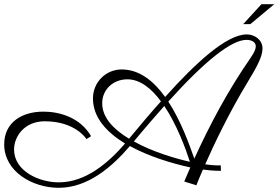

<svg xmlns="http://www.w3.org/2000/svg" viewBox="-40 -858 1327 915"><path d="M1136 -694C1040 -694 893 -559 747 -396C693 -471 625 -527 540 -527C462 -527 403 -464 403 -389C403 -298 468 -228 556 -174C477 -83 370 11 240 11C147 11 27 -42 27 -146C27 -207 76 -280 173 -280C317 -280 370 -199 372 -195L394 -209C343 -297 246 -326 167 -326C62 -326 -20 -273 -20 -170C-20 -40 115 37 240 37C380 37 495 -64 579 -162C670 -112 780 -79 867 -60L838 7L896 25C896 24 907 -4 927 -50C978 -43 1009 -44 1013 -44L1012 -70C991 -69 964 -71 938 -75C980 -170 1051 -320 1141 -468C1182 -536 1211 -587 1211 -627C1211 -668 1174 -694 1136 -694ZM762 -374C938 -569 1063 -668 1135 -668C1158 -668 1179 -658 1179 -637C1179 -625 1172 -608 1154 -582C1046 -426 962 -268 886 -102C863 -167 823 -281 762 -374ZM447 -366C447 -431 499 -480 567 -480C628 -480 682 -436 727 -375C675 -317 624 -256 575 -197C502 -241 447 -297 447 -366ZM865 -87C802 -101 689 -133 598 -184C649 -246 698 -302 743 -353C804 -262 846 -146 865 -87ZM1267 -838H1206L1119 -743H1153Z"/></svg>

Font: Parisienne
Style: Regular
Weight: 400
Designer: Astigmatic (AOETI)
Foundry: Astigmatic (AOETI)
Version: Version 1.000